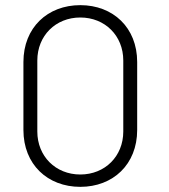

<svg xmlns="http://www.w3.org/2000/svg" viewBox="-20 -716 655 746"><path d="M513 -211V-475C513 -609 419 -696 292 -696C165 -696 71 -609 71 -475V-211C71 -77 165 10 292 10C419 10 513 -77 513 -211ZM459 -481V-205C459 -109 388 -38 292 -38C196 -38 125 -109 125 -205V-481C125 -577 196 -648 292 -648C388 -648 459 -577 459 -481Z"/></svg>

Font: ChivoLight
Style: Regular
Weight: 300
Designer: Hector Gatti
Foundry: Omnibus-Type
Version: Version 1.004;PS 001.004;hotconv 1.0.88;makeotf.lib2.5.64775